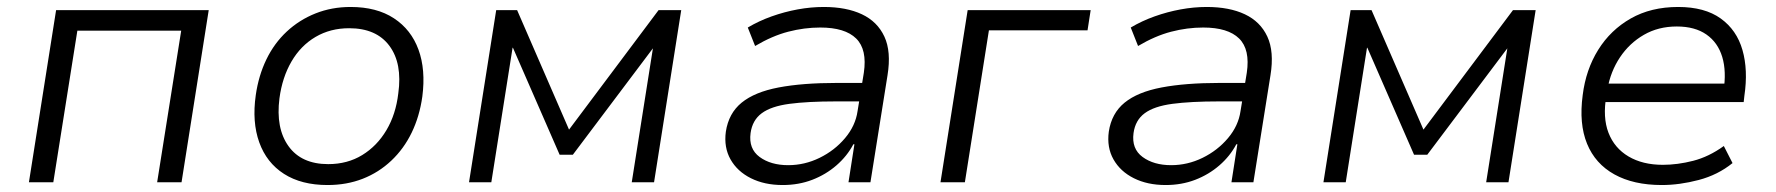

<svg xmlns="http://www.w3.org/2000/svg" viewBox="-20 -523 5096 551"><path d="M63 0 141 -494H579L501 0H431L500 -435H202L133 0Z M920 8Q845 8 795 -24Q745 -56 724 -114.5Q703 -173 714 -250Q722 -306 744.5 -352.5Q767 -399 803 -432.5Q839 -466 885.5 -484.5Q932 -503 986 -503Q1061 -503 1110.5 -470.5Q1160 -438 1181 -380.5Q1202 -323 1192 -246Q1184 -189 1161.5 -142.5Q1139 -96 1103 -62Q1067 -28 1021 -10Q975 8 920 8ZM922 -52Q977 -52 1019.5 -78Q1062 -104 1089 -149.5Q1116 -195 1123 -255Q1135 -341 1097.5 -391.5Q1060 -442 982 -442Q928 -442 885.5 -417Q843 -392 816.5 -346.5Q790 -301 782 -241Q771 -155 808 -103.5Q845 -52 922 -52Z M1326 0 1404 -494H1464L1613 -151L1870 -494H1935L1857 0H1793L1854 -386H1855L1624 -79H1586L1452 -386H1451L1390 0Z M2226 8Q2174 8 2135 -11.5Q2096 -31 2076.5 -65.5Q2057 -100 2063 -145Q2071 -198 2108.5 -228.5Q2146 -259 2214.5 -272Q2283 -285 2381 -285H2467L2459 -232H2379Q2298 -232 2245.5 -225Q2193 -218 2166 -198Q2139 -178 2134 -141Q2128 -96 2160 -72.5Q2192 -49 2242 -49Q2289 -49 2332 -70Q2375 -91 2405 -126.5Q2435 -162 2441 -204L2459 -314Q2469 -381 2437 -412.5Q2405 -444 2334 -444Q2288 -444 2242 -432Q2196 -420 2147 -391L2126 -444Q2158 -463 2194.5 -476Q2231 -489 2269 -496Q2307 -503 2344 -503Q2409 -503 2453.5 -482Q2498 -461 2518 -418Q2538 -375 2527 -307L2478 0H2415L2432 -109H2429Q2411 -75 2380.5 -48.5Q2350 -22 2311 -7Q2272 8 2226 8Z M2679 0 2757 -494H3110L3101 -436H2818L2749 0Z M3325 8Q3273 8 3234 -11.5Q3195 -31 3175.5 -65.5Q3156 -100 3162 -145Q3170 -198 3207.5 -228.5Q3245 -259 3313.5 -272Q3382 -285 3480 -285H3566L3558 -232H3478Q3397 -232 3344.5 -225Q3292 -218 3265 -198Q3238 -178 3233 -141Q3227 -96 3259 -72.5Q3291 -49 3341 -49Q3388 -49 3431 -70Q3474 -91 3504 -126.5Q3534 -162 3540 -204L3558 -314Q3568 -381 3536 -412.5Q3504 -444 3433 -444Q3387 -444 3341 -432Q3295 -420 3246 -391L3225 -444Q3257 -463 3293.5 -476Q3330 -489 3368 -496Q3406 -503 3443 -503Q3508 -503 3552.5 -482Q3597 -461 3617 -418Q3637 -375 3626 -307L3577 0H3514L3531 -109H3528Q3510 -75 3479.5 -48.5Q3449 -22 3410 -7Q3371 8 3325 8Z M3778 0 3856 -494H3916L4065 -151L4322 -494H4387L4309 0H4245L4306 -386H4307L4076 -79H4038L3904 -386H3903L3842 0Z M4749 8Q4668 8 4613 -22.5Q4558 -53 4534.5 -110.5Q4511 -168 4522 -250Q4531 -323 4566.5 -380Q4602 -437 4660 -470Q4718 -503 4796 -503Q4872 -503 4918 -470Q4964 -437 4980.5 -379.5Q4997 -322 4986 -248L4984 -230H4568L4577 -283H4951L4926 -261Q4935 -318 4922.5 -359.5Q4910 -401 4877 -424Q4844 -447 4792 -447Q4739 -447 4697.5 -423Q4656 -399 4629 -358.5Q4602 -318 4593 -267L4590 -249Q4579 -186 4596 -142Q4613 -98 4653.5 -74Q4694 -50 4752 -50Q4794 -50 4839 -61.5Q4884 -73 4927 -104L4952 -55Q4910 -21 4855 -6.5Q4800 8 4749 8Z"/></svg>

Font: Nunito Sans 7pt Light
Style: Italic
Weight: 300
Italic angle: -9°
Designer: Vernon Adams
Foundry: Vernon Adams
Version: Version 3.101;gftools[0.9.27]